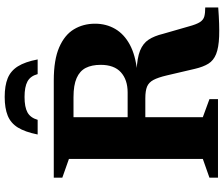

<svg xmlns="http://www.w3.org/2000/svg" viewBox="-87 -839 932 798"><g transform="rotate(-90 379.0 -440.0)"><path d="M393.5 -375.5Q446.5 -375.5 477.5 -403.5Q508.5 -431.5 508.5 -487.5Q508.5 -524.5 495.8 -549.5Q483 -574.5 453.5 -587.5Q424 -600.5 374.5 -600.5H170L188.5 -682.5H443.5Q529.5 -682.5 581.2 -660Q633 -637.5 656.2 -598.8Q679.5 -560 679.5 -511Q679.5 -464.5 657.8 -427.2Q636 -390 592.5 -366.5Q549 -343 482.5 -336V-338.5Q537.5 -336 567.8 -323.8Q598 -311.5 613.2 -288.2Q628.5 -265 637.5 -228L668 -122Q676.5 -90 686 -75.2Q695.5 -60.5 709.8 -56.8Q724 -53 747 -53V1Q673 6.5 626.5 4.8Q580 3 553.2 -7.8Q526.5 -18.5 513.2 -40Q500 -61.5 492 -95.5L464.5 -213Q456 -249 445.8 -268.2Q435.5 -287.5 418 -294.8Q400.5 -302 369.5 -302H185.5L166.5 -375.5ZM291 -682.5V-63L366 -35.5V0H39.5V-35.5L117.5 -63V-619.5L39.5 -647V-682.5ZM375 -804Q333 -804 310.8 -791.8Q288.5 -779.5 280 -749.5H219Q229.5 -802 248 -831.8Q266.5 -861.5 297.5 -874Q328.5 -886.5 375 -886.5Q422 -886.5 452.8 -874Q483.5 -861.5 502.2 -831.8Q521 -802 531 -749.5H470Q462 -779.5 439.5 -791.8Q417 -804 375 -804Z"/></g></svg>

Font: Newsreader
Style: Bold
Weight: 700
Designer: Hugues Gentile
Foundry: Production Type
Version: Version 1.003